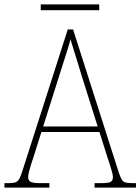

<svg xmlns="http://www.w3.org/2000/svg" viewBox="-23 -847 634 867"><path d="M-3 0V-20H16Q37 -20 47.5 -24Q58 -28 65 -41Q72 -54 80 -81L283 -714H307L515 -63Q522 -44 527.5 -35Q533 -26 543.5 -23Q554 -20 575 -20H591V0H404V-20H433Q469 -20 478 -26.5Q487 -33 487 -48Q487 -57 482 -73.5Q477 -90 472 -107Q467 -124 463 -134L426 -251H164L129 -140Q125 -130 119.5 -111.5Q114 -93 109 -75.5Q104 -58 104 -47Q104 -34 113.5 -27Q123 -20 158 -20H200V0ZM172 -276H418L347 -501Q338 -532 328 -563.5Q318 -595 309.5 -623Q301 -651 295 -670Q292 -654 283 -626.5Q274 -599 264.5 -568.5Q255 -538 247 -513ZM161 -801V-827H425V-801Z"/></svg>

Font: Noto Serif Khmer SemiCondensed Thin
Style: Regular
Weight: 250
Width: 4
Designer: Danh Hong and the Monotype Design Team
Foundry: Monotype Imaging Inc.
Version: Version 2.004